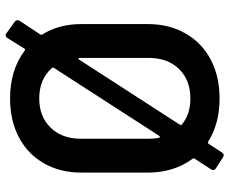

<svg xmlns="http://www.w3.org/2000/svg" viewBox="-84 -678 787 658"><g transform="rotate(-90 309.0 -349.5)"><path d="M566 -675 519 -604Q518 -601 519 -598Q555 -541 555 -464V-236Q555 -163 523 -107Q491 -51 433.5 -20.5Q376 10 300 10Q214 10 152 -29Q148 -31 145 -28L115 18Q108 28 99 22L60 -3Q51 -9 57 -19L94 -76Q96 -80 93 -83Q46 -147 46 -236V-464Q46 -536 77.5 -591.5Q109 -647 166.5 -677.5Q224 -708 300 -708Q397 -708 464 -658Q468 -655 471 -659L507 -717Q510 -722 515 -723Q520 -724 524 -720L563 -692Q572 -685 566 -675ZM165 -199Q166 -195 168 -194.5Q170 -194 172 -197L405 -558Q407 -562 404 -565Q366 -608 300 -608Q238 -608 200 -569Q162 -530 162 -465V-232Q162 -214 165 -199ZM439 -469Q439 -473 437 -473.5Q435 -474 433 -471L210 -126Q208 -121 211 -119Q246 -90 300 -90Q363 -90 401 -129Q439 -168 439 -232V-465Z"/></g></svg>

Font: Barlow SemiBold
Style: Regular
Weight: 600
Designer: Jeremy Tribby
Foundry: Tribby Type
Version: Version 1.422